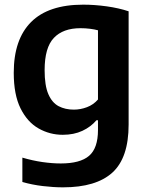

<svg xmlns="http://www.w3.org/2000/svg" viewBox="-20 -574 637 824"><path d="M250.5 230Q209.5 230 163.5 224.5Q117.5 219 76 207V102.5Q120.5 115.5 162.2 121.5Q204 127.5 241 127.5Q324 127.5 362.2 94.8Q400.5 62 400.5 -16V-58H394Q370 -29.5 333.5 -12.5Q297 4.5 249.5 4.5Q193.5 4.5 145.5 -22.8Q97.5 -50 68.2 -108.8Q39 -167.5 39 -261.5Q39 -405 113.5 -479.5Q188 -554 337 -554Q385.5 -554 437.8 -546.8Q490 -539.5 532 -525.5V-39.5Q532 103.5 462.2 166.8Q392.5 230 250.5 230ZM297 -103.5Q325.5 -103.5 353.2 -114Q381 -124.5 400.5 -147V-444Q386 -448 366.2 -450.5Q346.5 -453 325.5 -453Q250.5 -453 211 -411.2Q171.5 -369.5 171.5 -273Q171.5 -207 187.5 -170Q203.5 -133 231.8 -118.2Q260 -103.5 297 -103.5Z"/></svg>

Font: Encode Sans SmBold
Style: Regular
Weight: 600
Designer: Multiple Designers
Foundry: Impallari Type
Version: Version 3.002; ttfautohint (v1.8.3) -l 8 -r 50 -G 200 -x 14 